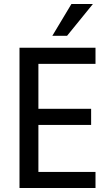

<svg xmlns="http://www.w3.org/2000/svg" viewBox="-20 -945 558 965"><path d="M78 0V-705H460V-624H173V-398H438V-317H173V-81H460V0ZM243 -765 339 -925H447L317 -765Z"/></svg>

Font: Nunito Sans 10pt Condensed SemiBold
Style: Regular
Weight: 600
Width: 3
Designer: Vernon Adams
Foundry: Vernon Adams
Version: Version 3.101;gftools[0.9.27]